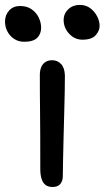

<svg xmlns="http://www.w3.org/2000/svg" viewBox="-70 -743 421 774"><path d="M141.8 10.8Q124.6 10.8 113.7 2.7Q102.8 -5.4 97.6 -22Q92.4 -38.6 92.4 -62Q92.4 -140.4 92.2 -195.1Q92 -249.8 91.5 -290.3Q91 -330.8 90.8 -365.8Q90.6 -400.8 90.6 -440.4Q90.6 -458 95.7 -471.2Q100.8 -484.4 112 -492.3Q123.2 -500.2 140.2 -500.2Q161.8 -500.2 176.2 -484.9Q190.6 -469.6 191.6 -439Q191.6 -416.8 191 -376.5Q190.4 -336.2 188.9 -287Q187.4 -237.8 186.3 -188.5Q185.2 -139.2 184.2 -98Q183.2 -56.8 183.2 -32.6Q183.2 -13.8 173.2 -1.5Q163.2 10.8 141.8 10.8ZM262 -583Q231.2 -583 208.9 -606.9Q186.6 -630.8 186.6 -662Q186.6 -688 205.2 -705.6Q223.8 -723.2 251.2 -723.2Q276.4 -723.2 294.1 -709.8Q311.8 -696.4 321.7 -676.9Q331.6 -657.4 331.6 -638.4Q331.6 -619.2 315.8 -601.1Q300 -583 262 -583ZM27.4 -574.6Q5 -574.6 -12.4 -585.8Q-29.8 -597 -39.8 -615.6Q-49.8 -634.2 -49.8 -655.8Q-49.8 -682.6 -33.1 -700.7Q-16.4 -718.8 10.8 -718.8Q39 -718.8 57.8 -705.4Q76.6 -692 86.2 -672Q95.8 -652 95.8 -631.4Q95.8 -606.2 79.9 -590.4Q64 -574.6 27.4 -574.6Z"/></svg>

Font: Shantell Sans Light
Style: Regular
Weight: 300
Designer: Stephen Nixon, Anya Danilova, Shantell Martin
Foundry: Arrow Type
Version: Version 1.011;[c5ecc13dd]